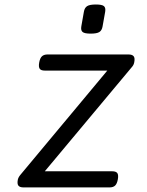

<svg xmlns="http://www.w3.org/2000/svg" viewBox="-20 -817 640 837"><path d="M457 0Q473.6 0 481.9 -8.1Q490.2 -16.1 493.7 -35.2Q497.1 -54.2 491.5 -62.3Q485.8 -70.3 469.2 -70.3H175.3L557.1 -527.3Q563.5 -535.2 565.4 -546.4Q568.8 -564.5 562.5 -572Q556.2 -579.6 539.6 -579.6H188Q171.4 -579.6 162.8 -571.5Q154.3 -563.5 150.9 -544.4Q147.5 -525.4 153.1 -517.3Q158.7 -509.3 175.3 -509.3H447.8L68.4 -54.2Q59.6 -43.5 57.6 -33.2Q54.2 -15.1 60.3 -7.6Q66.4 0 83 0ZM345.7 -765.6 334.5 -702.1Q331.5 -684.6 340.1 -677.5Q348.6 -670.4 375.5 -670.4Q402.3 -670.4 413.3 -677.5Q424.3 -684.6 427.2 -702.1L438.5 -765.6Q441.4 -783.2 433.1 -790.3Q424.8 -797.4 397.9 -797.4Q371.1 -797.4 359.9 -790.3Q348.6 -783.2 345.7 -765.6Z"/></svg>

Font: Courier Prime Sans
Style: Regular
Weight: 300
Italic angle: -10°
Designer: Alan Dague-Greene
Foundry: Quote-Unquote Apps
Version: Version 3.23